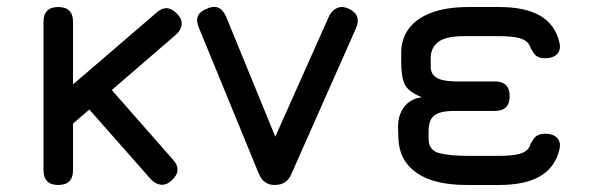

<svg xmlns="http://www.w3.org/2000/svg" viewBox="-20 -527 1685 547"><path d="M146 0Q104 0 104 -42V-465Q104 -507 146 -507Q188 -507 188 -465V-286.5L426 -491Q456.5 -518.5 486 -486Q499 -472 497.5 -456.5Q496 -441 481 -428L298.5 -270.5L473 -72Q500.5 -41.5 469 -13Q455 0.5 439.2 -0.8Q423.5 -2 410 -16L234.5 -215L188 -175V-42Q188 0 146 0Z M810 -31Q803.5 -15.5 791.8 -7.8Q780 0 762 0Q730.5 0 717 -33L547 -447Q529.5 -487 569 -502Q606.5 -519.5 624 -480L783 -92H744L918 -482Q926.5 -498.5 941.2 -504.5Q956 -510.5 974 -502Q1011 -484.5 994 -446Z M1310 0Q1216.5 0 1167 -34.5Q1117.5 -69 1115 -132L1114 -164Q1113.5 -198 1131 -221.8Q1148.5 -245.5 1182 -250Q1144 -265 1133.5 -286Q1123 -307 1123 -351V-377Q1123 -416 1144.8 -445.5Q1166.5 -475 1210.2 -491.2Q1254 -507.5 1320 -507H1402Q1476.5 -507 1519.2 -482Q1562 -457 1574 -405Q1578.5 -384 1566.8 -372.5Q1555 -361 1533 -361Q1513.5 -361 1504.5 -371Q1495.5 -381 1488 -399Q1480.5 -412.5 1460.5 -418.2Q1440.5 -424 1402 -424H1303Q1250 -424 1228.5 -407.5Q1207 -391 1207 -361V-338Q1207 -320.5 1216.5 -311.2Q1226 -302 1243 -298.5Q1260 -295 1283 -295H1390Q1432 -295 1432 -253Q1432 -211 1390 -211H1275Q1249 -211 1232.8 -206Q1216.5 -201 1208.8 -188.5Q1201 -176 1201 -153V-132Q1201 -98.5 1231.5 -90.8Q1262 -83 1310 -83H1402Q1440.5 -83 1460.5 -88.8Q1480.5 -94.5 1488 -108Q1495.5 -127 1504.8 -136.5Q1514 -146 1534 -146Q1555 -146 1566.8 -134.5Q1578.5 -123 1574 -102Q1562 -50.5 1519.2 -25.2Q1476.5 0 1402 0Z"/></svg>

Font: Jura Light
Style: Bold
Weight: 700
Version: Version 5.104